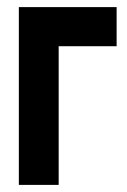

<svg xmlns="http://www.w3.org/2000/svg" viewBox="-20 -520 357 540"><path d="M33 -500V0H145V-390H308V-500Z"/></svg>

Font: Advent Pro
Style: Bold
Weight: 700
Designer: VivaRado, Andreas Kalpakidis
Foundry: VivaRado, Andreas Kalpakidis
Version: Version 3.000